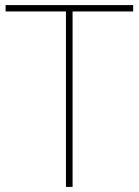

<svg xmlns="http://www.w3.org/2000/svg" viewBox="-20 -734 545 754"><path d="M265 0V-689H503V-714H2V-689H239V0Z"/></svg>

Font: Noto Sans Lao Thin
Style: Regular
Weight: 100
Designer: Monotype Design Team
Foundry: Monotype Imaging Inc.
Version: Version 2.003